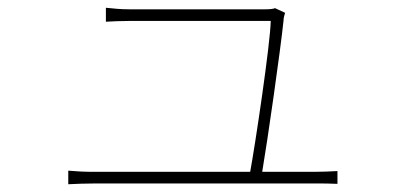

<svg xmlns="http://www.w3.org/2000/svg" viewBox="-20 -508 1040 495"><path d="M656 -65C670 -147 703 -378 711 -455C711 -461 713 -469 715 -475L689 -487C685 -485 676 -484 664 -484H313C289 -484 274 -486 253 -488V-452C274 -453 287 -454 314 -454H678C677 -396 638 -135 625 -65H224C198 -65 178 -66 156 -68V-33C178 -34 198 -35 224 -35H793C810 -35 834 -35 850 -34V-67C834 -66 809 -65 790 -65Z"/></svg>

Font: Noto Sans CJK JP Thin
Style: Regular
Weight: 250
Designer: Ryoko NISHIZUKA (kana & ideographs); Paul D. Hunt (Latin, Greek & Cyrillic); Wenlong ZHANG (bopomofo); Sandoll Communica
Foundry: Adobe Systems Incorporated
Version: Version 1.004;PS 1.004;hotconv 1.0.82;makeotf.lib2.5.63406